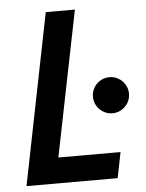

<svg xmlns="http://www.w3.org/2000/svg" viewBox="-52 -762 611 805"><g transform="rotate(-5 253.5 -360.0)"><path d="M170.9 -719.7H293.5L170.4 -107.9H432.1L410.6 0H26.9ZM336.9 -349.1Q336.9 -369.6 347.2 -387Q357.4 -404.3 374.8 -414.6Q392.1 -424.8 412.6 -424.8Q433.6 -424.8 450.9 -414.6Q468.3 -404.3 478.5 -387Q488.8 -369.6 488.8 -349.1Q488.8 -328.1 478.5 -310.8Q468.3 -293.5 450.9 -283.2Q433.6 -272.9 412.6 -272.9Q392.1 -272.9 374.8 -283.2Q357.4 -293.5 347.2 -310.8Q336.9 -328.1 336.9 -349.1Z"/></g></svg>

Font: Reddit Sans Chocolate SemiBold
Style: Italic
Weight: 600
Italic angle: -11.25°
Designer: Stephen Hutchings
Version: Version 1.013